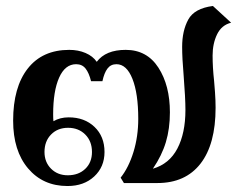

<svg xmlns="http://www.w3.org/2000/svg" viewBox="-20 -613 798 643"><path d="M24 -209Q24 -321 73 -383.5Q122 -446 212 -446Q242 -446 266.5 -435.5Q291 -425 304 -406Q334 -446 401 -446Q472 -446 510.5 -386.5Q549 -327 549 -237Q549 -182 535.5 -137Q522 -92 492 -48Q547 -64 574 -115.5Q601 -167 601 -245Q601 -284 595 -360Q590 -418 590 -456Q590 -510 610.5 -547.5Q631 -585 693 -593L754 -537Q722 -529 707 -498Q692 -467 692 -427Q692 -387 697 -342Q698 -332 700 -304.5Q702 -277 702 -252Q702 -130 651.5 -65Q601 0 507 0H395L384 -18Q411 -52 427 -104Q443 -156 443 -215Q443 -300 423.5 -349Q404 -398 370 -398Q351 -398 340 -383.5Q329 -369 323 -341H285Q278 -369 266.5 -383.5Q255 -398 235 -398Q198 -398 178 -353Q158 -308 158 -230Q158 -214 159 -207Q181 -220 210 -220Q263 -220 296.5 -188Q330 -156 330 -104Q330 -54 295.5 -22Q261 10 206 10Q124 10 74 -49Q24 -108 24 -209ZM288 -104Q288 -140 265.5 -162.5Q243 -185 208 -185Q173 -185 151 -162.5Q129 -140 129 -104Q129 -70 151 -48Q173 -26 207 -26Q243 -26 265.5 -47.5Q288 -69 288 -104Z"/></svg>

Font: Fahkwang SemiBold
Style: Regular
Weight: 600
Designer: Suppakit Chalermlarp | Katatrad Co.,Ltd.
Foundry: Cadson Demak Co.,Ltd.
Version: Version 1.000; ttfautohint (v1.6)